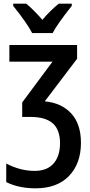

<svg xmlns="http://www.w3.org/2000/svg" viewBox="-20 -786 492 1046"><path d="M400 -466 224 -234Q316 -225 368.5 -167.5Q421 -110 421 -8Q421 105 356 172.5Q291 240 174 240Q82 240 14 206V105Q90 145 169 145Q236 145 271.5 105Q307 65 307 -6Q307 -79 267.5 -114Q228 -149 146 -149H101V-228L266 -450H31V-541H400ZM371 -754Q290 -652 267 -606H155Q128 -659 52 -754V-766H123Q160 -736 211 -678Q249 -724 300 -766H371Z"/></svg>

Font: Noto Sans Display Medium Narrow
Style: Regular
Weight: 500
Width: 4
Designer: Monotype Design team
Foundry: Monotype Imaging Inc.
Version: Version 1.000